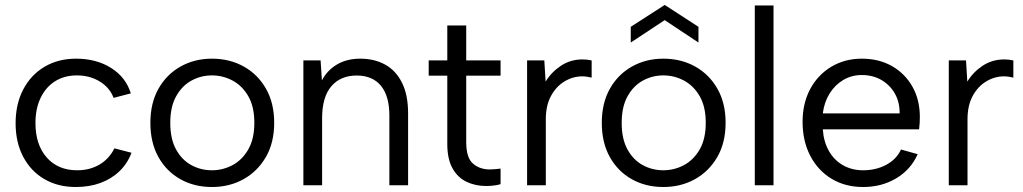

<svg xmlns="http://www.w3.org/2000/svg" viewBox="-20 -742 4098 769"><path d="M283.5 7Q211.5 7 157.3 -24.9Q103 -56.7 72.8 -114.4Q42.5 -172 42.5 -248.3Q42.5 -325.5 73.2 -383.9Q103.8 -442.3 158.4 -474.6Q213 -507 284.8 -507Q366 -507 425.1 -469.8Q484.2 -432.5 504 -368L435 -350.1Q419.5 -391.1 379.5 -415.6Q339.6 -440 287.8 -440Q237.7 -440 200.4 -416.4Q163.1 -392.9 142.6 -349.9Q122 -306.8 122 -249Q122 -162.6 167.1 -111.3Q212.2 -60 288.8 -60Q340.1 -60 379 -83.2Q417.9 -106.4 438.2 -147.9L506.7 -130.2Q490.7 -87.2 458.6 -56.4Q426.5 -25.5 382.2 -9.2Q338 7 283.5 7Z M828.8 7Q757.8 7 702.2 -24.4Q646.5 -55.7 614.4 -113.2Q582.3 -170.7 582.3 -250Q582.3 -329.3 614.8 -386.8Q647.3 -444.3 703.3 -475.6Q759.3 -507 828.8 -507Q900 -507 956.2 -475.6Q1012.5 -444.3 1045.3 -386.8Q1078.2 -329.3 1078.2 -250Q1078.2 -170.7 1045 -113.2Q1011.7 -55.7 955.5 -24.4Q899.3 7 828.8 7ZM828.8 -60Q872.1 -60 910.7 -80.3Q949.4 -100.6 974.1 -143Q998.7 -185.4 998.7 -250Q998.7 -314.6 974.5 -356.6Q950.2 -398.7 911.5 -419.3Q872.8 -440 828.8 -440Q785 -440 747 -419.3Q709.1 -398.7 685.6 -356.6Q662 -314.6 662 -250Q662 -185.4 685.2 -143.4Q708.4 -101.3 746.3 -80.7Q784.2 -60 828.8 -60Z M1195.1 0V-500H1264.1L1269.3 -420Q1290.5 -460.6 1329.8 -483.8Q1369.1 -507 1423 -507Q1479.9 -507 1523.1 -483Q1566.2 -459 1590.3 -410.2Q1614.5 -361.5 1614.5 -288V0H1539.5V-279.3Q1539.5 -357.4 1505.8 -398.4Q1472.1 -439.5 1408.5 -439.5Q1343.9 -439.5 1307 -396.4Q1270.1 -353.3 1270.1 -267.9V0Z M1984.9 -4.5Q1973.4 -0.7 1957.9 1.1Q1942.4 3 1926.9 3Q1883.9 3 1848.6 -13.9Q1813.2 -30.7 1792.4 -67.9Q1771.5 -105 1771.5 -165.2V-438.9H1697V-500H1771.5V-640H1847.3V-500H1984.9V-438.9H1847.3V-172.7Q1847.3 -110.1 1874.4 -86.7Q1901.6 -63.3 1942.1 -63.3Q1950.9 -63.3 1963.1 -64.4Q1975.4 -65.5 1984.9 -66.8Z M2091.1 0V-500H2160.1L2165.3 -415.1Q2188.3 -453.1 2226.6 -478.6Q2264.8 -504 2313.2 -504Q2322.2 -504 2331.3 -503Q2340.4 -502 2349.7 -500V-431.2Q2340.4 -433.2 2331.3 -434.7Q2322.2 -436.2 2312.2 -436.2Q2274.6 -436.2 2241 -415.9Q2207.3 -395.7 2186.7 -357.4Q2166.1 -319.1 2166.1 -264.6V0Z M2636.8 7Q2565.8 7 2510.2 -24.4Q2454.5 -55.7 2422.4 -113.2Q2390.3 -170.7 2390.3 -250Q2390.3 -329.3 2422.8 -386.8Q2455.3 -444.3 2511.3 -475.6Q2567.3 -507 2636.8 -507Q2708 -507 2764.2 -475.6Q2820.5 -444.3 2853.3 -386.8Q2886.2 -329.3 2886.2 -250Q2886.2 -170.7 2853 -113.2Q2819.7 -55.7 2763.5 -24.4Q2707.3 7 2636.8 7ZM2636.8 -60Q2680.1 -60 2718.7 -80.3Q2757.4 -100.6 2782.1 -143Q2806.7 -185.4 2806.7 -250Q2806.7 -314.6 2782.5 -356.6Q2758.2 -398.7 2719.5 -419.3Q2680.8 -440 2636.8 -440Q2593 -440 2555 -419.3Q2517.1 -398.7 2493.6 -356.6Q2470 -314.6 2470 -250Q2470 -185.4 2493.2 -143.4Q2516.4 -101.3 2554.3 -80.7Q2592.2 -60 2636.8 -60ZM2506.3 -571.6V-634.6L2642.3 -722.2L2777.5 -634.6V-571.6L2642.3 -661.4Z M3003.1 0V-720H3078.1V0Z M3437 7Q3365.3 7 3310.6 -26Q3256 -59 3225.3 -118Q3194.5 -177 3194.5 -254.3Q3194.5 -328.3 3225 -385.3Q3255.5 -442.3 3309.4 -474.6Q3363.3 -507 3431.8 -507Q3500.2 -507 3552.5 -477.3Q3604.7 -447.5 3634.5 -394.9Q3664.2 -342.3 3664.2 -273.1Q3664.2 -262.3 3663.5 -249.7Q3662.7 -237.1 3661.2 -223.9H3275.5Q3278.8 -174.8 3299.7 -137.7Q3320.6 -100.6 3356.2 -80.3Q3391.9 -60 3437 -60Q3489.3 -60 3530.4 -82.4Q3571.4 -104.9 3588.7 -143.2L3655.5 -124.5Q3628.2 -63 3569.9 -28Q3511.5 7 3437 7ZM3275.5 -287.9H3583.2Q3583.7 -332.8 3564 -367.5Q3544.2 -402.1 3509.9 -421.8Q3475.6 -441.5 3431.8 -441.5Q3390.9 -441.5 3357.5 -421.7Q3324.1 -401.9 3302.7 -367.4Q3281.3 -333 3275.5 -287.9Z M3780.1 0V-500H3849.1L3854.3 -415.1Q3877.3 -453.1 3915.6 -478.6Q3953.8 -504 4002.2 -504Q4011.2 -504 4020.3 -503Q4029.4 -502 4038.7 -500V-431.2Q4029.4 -433.2 4020.3 -434.7Q4011.2 -436.2 4001.2 -436.2Q3963.6 -436.2 3930 -415.9Q3896.3 -395.7 3875.7 -357.4Q3855.1 -319.1 3855.1 -264.6V0Z"/></svg>

Font: Envelope Sans Variable
Style: Regular
Weight: 500
Designer: Andreas Rasmussen / Norman Anderson
Foundry: mail.de GmbH
Version: Version 1.150